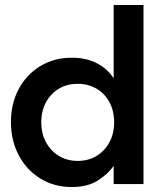

<svg xmlns="http://www.w3.org/2000/svg" viewBox="-20 -740 642 772"><path d="M268 12Q198 12 142.5 -22Q87 -56 55.5 -115.5Q24 -175 24 -249Q24 -324 55.5 -382.5Q87 -441 142.5 -474.5Q198 -508 269 -508Q326 -508 369 -486Q412 -464 437 -425V-720H557V0H437V-73Q414 -40 373 -14Q332 12 268 12ZM292 -93Q335 -93 368 -113Q401 -133 420 -168Q439 -203 439 -248Q439 -294 420 -329Q401 -364 368 -383.5Q335 -403 292 -403Q250 -403 217 -383.5Q184 -364 165 -329Q146 -294 146 -249Q146 -203 165 -168Q184 -133 217 -113Q250 -93 292 -93Z"/></svg>

Font: Host Grotesk SemiBold
Style: Regular
Weight: 600
Designer: Doukan Karapınar
Foundry: Element Type
Version: Version 1.003